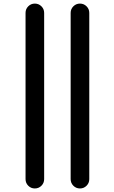

<svg xmlns="http://www.w3.org/2000/svg" viewBox="-20 -852 635 1068"><path d="M122.1 144.5V-780.3Q122.1 -801.8 137.2 -816.9Q152.3 -832 173.8 -832Q195.3 -832 210.4 -816.9Q225.6 -801.8 225.6 -780.3V144.5Q225.6 166 210.4 181.2Q195.3 196.3 173.8 196.3Q152.3 196.3 137.2 181.2Q122.1 166 122.1 144.5ZM373 144.5V-780.3Q373 -801.8 388.2 -816.9Q403.3 -832 424.8 -832Q446.3 -832 461.4 -816.9Q476.6 -801.8 476.6 -780.3V144.5Q476.6 166 461.4 181.2Q446.3 196.3 424.8 196.3Q403.3 196.3 388.2 181.2Q373 166 373 144.5Z"/></svg>

Font: Gen Jyuu Gothic P Medium
Style: Regular
Weight: 500
Designer: [Source Han Sans]
Ryoko NISHIZUKA  (kana & ideographs); Paul D. Hunt (Latin, Greek & Cyrillic); Wenlong ZHANG  (bopomofo
Version: Version 1.002.20150607